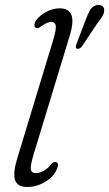

<svg xmlns="http://www.w3.org/2000/svg" viewBox="-20 -754 445 783"><path d="M264.5 -609 117 -124Q104 -81 105.5 -64.5Q107 -48 127 -48Q142.5 -48 160 -58.5Q177.5 -69 190.5 -86Q199.5 -95.5 208 -93Q222.5 -88.5 212.5 -66Q202.5 -37 167 -14.2Q131.5 8.5 91 8.5Q50.5 8.5 41.2 -20.5Q32 -49.5 51.5 -112L195.5 -586Q209.5 -631.5 207.5 -648.2Q205.5 -665 188.5 -665Q174 -665 152 -649Q144 -643.5 138 -640.5Q132 -637.5 126.5 -640.5Q121 -643 120.5 -651.2Q120 -659.5 127 -670.5Q140 -689.5 166.8 -704.8Q193.5 -720 224 -720Q260 -720 271 -693.5Q282 -667 264.5 -609ZM329.5 -673.5Q338.5 -697.5 347 -712.8Q355.5 -728 373.5 -733Q387 -736 396 -730.2Q405 -724.5 405 -713.5Q405.5 -701.5 397.8 -688.2Q390 -675 377 -659L312.5 -562.5Q303 -552.5 294 -555.5Q289 -557 289.2 -562.2Q289.5 -567.5 291.5 -573.5Z"/></svg>

Font: Fraunces 72pt SuperSoft Light
Style: Italic
Weight: 300
Italic angle: -16°
Version: Version 1.000;[b76b70a41]